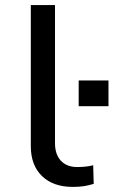

<svg xmlns="http://www.w3.org/2000/svg" viewBox="-20 -725 446 754"><path d="M266 9Q189 9 145 -33.5Q101 -76 101 -151V-705H196V-162Q196 -133 206.5 -112Q217 -91 236.5 -80Q256 -69 283 -69Q298 -69 314 -70.5Q330 -72 346 -76L348 -3Q329 3 310 6Q291 9 266 9ZM289 -308V-409H406V-308Z"/></svg>

Font: Nunito Sans 7pt SemiExpanded
Style: Regular
Weight: 400
Width: 6
Designer: Vernon Adams
Foundry: Vernon Adams
Version: Version 3.101;gftools[0.9.27]